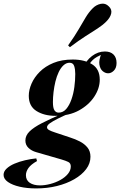

<svg xmlns="http://www.w3.org/2000/svg" viewBox="-123 -863 672 1074"><path d="M223 -226 269 -231Q230 -214 201 -199.5Q172 -185 156 -173.5Q140 -162 140 -151Q140 -142 151.5 -135.5Q163 -129 185 -122L269 -94Q298 -85 324 -71.5Q350 -58 366.5 -37.5Q383 -17 383 14Q383 51 359 83Q335 115 292.5 139.5Q250 164 195.5 177.5Q141 191 79 191Q28 191 -13 181.5Q-54 172 -78.5 155Q-103 138 -103 115Q-103 96 -86 80Q-69 64 -42 52.5Q-15 41 17 33.5Q49 26 80 23L84 38Q50 57 36 77Q22 97 22 117Q22 145 43.5 159.5Q65 174 101 174Q128 174 158.5 166Q189 158 215 143.5Q241 129 257 109.5Q273 90 273 68Q273 50 259 43Q245 36 221 29L79 -12Q54 -19 36.5 -35.5Q19 -52 19 -77Q19 -105 42.5 -128Q66 -151 112 -174.5Q158 -198 223 -226ZM266 -512Q248 -512 232.5 -498Q217 -484 205.5 -460Q194 -436 187 -407Q180 -378 176.5 -348Q173 -318 173 -292Q173 -259 181.5 -246Q190 -233 205 -233Q230 -233 247.5 -253.5Q265 -274 276.5 -306.5Q288 -339 293 -376.5Q298 -414 298 -449Q298 -475 292 -493.5Q286 -512 266 -512ZM284 -530Q349 -530 392 -503.5Q435 -477 435 -417Q435 -369 404.5 -322.5Q374 -276 319 -245.5Q264 -215 188 -215Q124 -215 81 -242Q38 -269 38 -327Q38 -360 53.5 -395.5Q69 -431 99.5 -461.5Q130 -492 176 -511Q222 -530 284 -530ZM362 -478 343 -485Q358 -524 391.5 -549.5Q425 -575 464 -575Q495 -575 512 -558Q529 -541 529 -511Q529 -483 514 -468Q499 -453 482 -453Q466 -453 451.5 -465Q437 -477 433 -502Q429 -527 445 -565L453 -560Q415 -546 396 -527.5Q377 -509 362 -478ZM258 -609Q295 -661 317 -699Q339 -737 356.5 -766Q374 -795 395 -816Q414 -836 440.5 -841.5Q467 -847 486 -827Q504 -810 499 -787.5Q494 -765 471 -742Q451 -722 422.5 -703.5Q394 -685 356 -661Q318 -637 268 -599Z"/></svg>

Font: Playfair Display
Style: Bold Italic
Weight: 700
Italic angle: -14°
Designer: Claus Eggers Sørensen
Foundry: Claus Eggers Sørensen
Version: Version 1.203